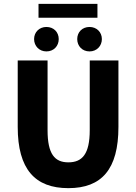

<svg xmlns="http://www.w3.org/2000/svg" viewBox="-20 -965 707 997"><path d="M335 12C508 12 595 -86 595 -306V-651H446V-289C446 -165 407 -122 335 -122C264 -122 227 -165 227 -289V-651H72V-306C72 -86 162 12 335 12ZM221 -698C259 -698 285 -726 285 -762C285 -798 259 -825 221 -825C184 -825 157 -798 157 -762C157 -726 184 -698 221 -698ZM180 -873H486V-945H180ZM445 -698C482 -698 509 -726 509 -762C509 -798 482 -825 445 -825C407 -825 381 -798 381 -762C381 -726 407 -698 445 -698Z"/></svg>

Font: DAIFUKU Sans
Style: Bold
Weight: 700
Designer: Original font ‘Source Han Sans JP’ : Paul D. Hunt
Foundry: Daifuku
Version: Version 1.000